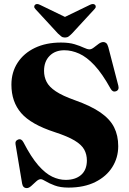

<svg xmlns="http://www.w3.org/2000/svg" viewBox="-20 -924 646 959"><path d="M322 13Q281.5 13 253.5 2.5Q225.5 -8 208.5 -18.5Q191.5 -29 183.5 -29Q173 -29 161 -18Q149 -7 136.8 4.2Q124.5 15.5 114 15.5Q94.5 15.5 90.5 -7L57.5 -204Q54.5 -221 70.5 -227Q87 -233 97 -213.5Q135.5 -139 171.2 -98.2Q207 -57.5 240.8 -41.5Q274.5 -25.5 308 -25.5Q356.5 -25.5 385 -50.2Q413.5 -75 414 -122Q414 -152.5 400.8 -176.8Q387.5 -201 352.8 -222Q318 -243 253.5 -264Q135 -302.5 86 -359Q37 -415.5 37 -501Q37 -563 67.8 -610.5Q98.5 -658 154.2 -684.8Q210 -711.5 284.5 -711.5Q325 -711.5 352.8 -703Q380.5 -694.5 398.2 -686Q416 -677.5 427 -677.5Q437 -677.5 448.8 -686.8Q460.5 -696 472.8 -705Q485 -714 496.5 -714Q504.5 -714 510.8 -708.5Q517 -703 521 -688.5L571 -496Q576.5 -474.5 559 -468Q542.5 -462.5 532.5 -481Q491 -556 452 -597.8Q413 -639.5 375.5 -656.2Q338 -673 301.5 -673Q255.5 -673 227.8 -645Q200 -617 200 -570Q200 -540 212.8 -515Q225.5 -490 258.8 -467.8Q292 -445.5 354 -423.5Q434.5 -395 482 -362Q529.5 -329 550 -288Q570.5 -247 570.5 -194Q570.5 -136.5 541 -89.5Q511.5 -42.5 455.8 -14.8Q400 13 322 13ZM339.5 -756.5Q330.5 -747.5 323 -742Q315.5 -736.5 304.5 -736.5Q293.5 -736.5 286.2 -742Q279 -747.5 269.5 -756.5L157 -878.5Q150.5 -885 151 -891.2Q151.5 -897.5 155.5 -900.5Q164.5 -908 181.5 -899L304.5 -839.5L427.5 -899Q444.5 -908 454 -900.5Q458 -897.5 458.2 -891.2Q458.5 -885 452 -878.5Z"/></svg>

Font: Fraunces 72pt S000
Style: Bold
Weight: 700
Version: Version 1.000; ttfautohint (v1.8.3)